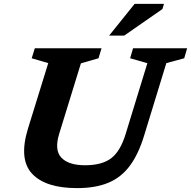

<svg xmlns="http://www.w3.org/2000/svg" viewBox="-20 -955 982 987"><path d="M284.5 -268Q258.5 -184 295.2 -144.8Q332 -105.5 417.5 -105.5Q504 -105.5 551.5 -141.5Q599 -177.5 626 -266.5L737.5 -630L649 -655.5L664 -707H942L927 -655.5L835 -630.5L721.5 -260Q692 -162.5 647.5 -102.8Q603 -43 537 -15.5Q471 12 376 12Q213.5 12 144.5 -62.5Q75.5 -137 124 -294.5L228 -630.5L143 -655.5L159 -707H502L486.5 -655.5L396 -629.5ZM541 -772 672 -935H823L815 -908.5L618.5 -772Z"/></svg>

Font: Newsreader Caption SemiBold
Style: Italic
Weight: 600
Italic angle: -17°
Designer: Hugues Gentile
Foundry: Production Type
Version: Version 1.001